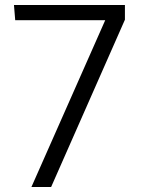

<svg xmlns="http://www.w3.org/2000/svg" viewBox="-20 -750 568 770"><path d="M106 0 402 -669H41L36 -730H481V-671L185 0Z"/></svg>

Font: Fauna One
Style: Regular
Weight: 400
Designer: Eduardo Rodriguez Tunni
Foundry: Eduardo Rodriguez Tunni
Version: Version 2.001; ttfautohint (v1.8.4.7-5d5b);gftools[0.9.23]